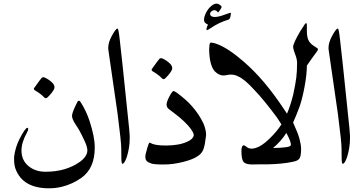

<svg xmlns="http://www.w3.org/2000/svg" viewBox="-20 -893 1957 1043"><path d="M371.1 -263.7Q371.1 -282.2 400.9 -340.3Q403.3 -345.7 408.7 -345.7Q414.1 -345.7 419.9 -335.4Q448.7 -289.1 465.8 -237.8Q494.6 -150.4 494.6 -94.7V-89.8Q494.6 20.5 423.3 72.3Q373 107.9 315.9 121.6Q282.7 129.9 246.6 129.9Q104 129.9 64.5 24.9Q56.6 2.9 56.6 -25.4V-41Q63 -92.8 86.4 -138.7Q117.2 -198.7 128.9 -198.7H129.9Q133.3 -197.3 133.3 -192.4Q133.3 -184.6 126 -171.9Q96.7 -119.1 96.7 -75.2Q96.7 -22.9 134 8.5Q171.4 40 227.1 40Q338.9 40 415 -14.6Q454.6 -44.4 454.6 -76.2Q454.6 -97.7 434.6 -137.7Q411.1 -188.5 390.6 -216.8Q371.1 -247.1 371.1 -263.7ZM274.4 -410.6Q264.6 -389.2 238.3 -364.3Q233.4 -359.4 229 -359.4Q224.6 -359.4 218.3 -365.7Q204.1 -381.3 174.3 -399.4Q164.1 -404.3 164.1 -410.6Q164.1 -412.6 164.6 -413.6Q201.2 -464.8 207 -470.7Q209 -472.7 214.4 -473.6Q224.6 -473.6 247.6 -457.5Q253.4 -453.1 254.6 -452.1Q255.9 -451.2 261.5 -446Q267.1 -440.9 269.3 -438Q271.5 -435.1 273.7 -429.9Q275.9 -424.8 275.9 -419.9Q275.9 -414.1 274.4 -410.6Z M684.6 -154.3V-141.6Q684.6 -89.8 668.5 -39.1Q655.8 -3.4 645.5 -3.4H645Q639.2 -3.4 639.2 -39.1L638.7 -84V-86.4Q638.7 -121.1 618.7 -275.4L568.4 -623.5Q567.9 -626.5 567.9 -632.8Q567.9 -661.6 586.4 -696.3Q608.9 -737.8 617.7 -737.8H618.7Q624 -736.8 630.4 -678.2Q631.3 -671.4 646 -537.1L681.6 -194.3Z M871.6 0.5H864.3Q851.1 0.5 842.5 0.2Q834 0 821.5 -1.2Q809.1 -2.4 801 -5.1Q793 -7.8 785.2 -12Q777.3 -16.1 773.4 -23.2Q769.5 -30.3 769.5 -40Q769.5 -48.8 771.5 -57.1Q781.2 -98.1 789.6 -115.2Q791 -118.2 793.5 -118.2Q794.4 -118.2 798.3 -116.2Q819.3 -102.5 881.3 -102.5Q954.6 -102.5 1000 -124.5Q1029.8 -138.2 1032.7 -158.7Q1032.7 -167 1025.4 -179.2Q1019.5 -189.9 1002 -210.9Q982.4 -232.9 950.7 -259.3L894.5 -302.7Q884.8 -312.5 884.8 -325.2Q884.8 -343.3 908.2 -383.3Q917 -397 920.9 -397.9L921.4 -398.4Q921.9 -398.4 922.4 -398.4Q933.1 -398.4 986.8 -352.1Q1050.8 -294.9 1085.9 -220.7Q1098.6 -189 1099.6 -162.1L1098.6 -151.4Q1093.8 -107.9 1085.7 -84Q1077.6 -60.1 1055.7 -45.9Q1030.3 -27.3 975.3 -13.4Q920.4 0.5 871.6 0.5ZM914.1 -514.2Q904.3 -492.7 877.9 -467.8Q873 -462.9 868.7 -462.9Q864.3 -462.9 857.9 -469.2Q843.8 -484.9 814 -502.9Q803.7 -507.8 803.7 -514.2Q803.7 -516.1 804.2 -517.1Q840.8 -568.4 846.7 -574.2Q849.1 -576.2 854 -577.1Q864.3 -577.1 887.2 -561Q893.1 -556.6 894.3 -555.7Q895.5 -554.7 901.1 -549.6Q906.7 -544.4 908.9 -541.5Q911.1 -538.6 913.3 -533.4Q915.5 -528.3 915.5 -523.4Q915.5 -517.6 914.1 -514.2Z M1351.6 0.5Q1313 0.5 1302.2 -14.6Q1291.5 -29.8 1291.5 -71.8Q1291.5 -103.5 1304.7 -103.5Q1310.1 -103.5 1316.9 -96.7Q1330.1 -85.4 1347.2 -85.4Q1355.5 -85.4 1369.6 -89.4Q1401.4 -98.6 1443.4 -139.2Q1485.4 -179.7 1508.8 -217.3L1484.4 -254.9Q1411.1 -353.5 1362.3 -403.8Q1307.6 -464.4 1272.5 -478.5Q1255.4 -487.8 1232.9 -487.8Q1224.6 -487.8 1212.9 -485.4Q1201.2 -482.9 1193.8 -482.9Q1168.9 -482.9 1145.5 -506.8Q1117.7 -540 1116.2 -623.5Q1116.7 -654.8 1121.6 -659.7Q1123.5 -661.6 1127 -661.6Q1127.4 -661.6 1128.2 -661.4Q1128.9 -661.1 1129.4 -661.1Q1139.2 -661.1 1156.2 -654.8Q1218.3 -632.8 1305.7 -556.6Q1416.5 -460.4 1520.5 -303.2Q1523.9 -298.8 1529.8 -289.6Q1535.6 -280.3 1539.1 -275.4Q1558.6 -321.8 1572.8 -378.9Q1585.4 -438 1589.6 -471.7Q1593.8 -505.4 1593.8 -550.8Q1593.8 -572.3 1583.7 -597.2Q1573.7 -622.1 1572.3 -638.2Q1572.3 -657.2 1610.4 -722.2Q1611.3 -723.6 1615 -729.2Q1618.7 -734.9 1623.8 -742.7Q1628.9 -750.5 1634.3 -759.3Q1639.2 -767.1 1642.1 -767.1Q1647 -766.6 1647 -759.3V-720.7Q1647.9 -692.4 1654.5 -677Q1661.1 -661.6 1677.7 -648.4L1704.1 -630.9Q1711.9 -626 1700.2 -611.3Q1672.9 -574.7 1647 -536.6Q1647 -488.8 1634.5 -421.9Q1622.1 -355 1606.9 -312.5Q1588.4 -262.7 1572.3 -227.5Q1599.6 -167.5 1606.9 -138.7Q1615.2 -108.4 1615.7 -84Q1615.7 -46.4 1607.2 -32.7Q1598.6 -19 1570.8 -14.2Q1542.5 -7.8 1506.1 -4.4Q1469.7 -1 1441.2 -0.5Q1412.6 0 1362.8 0Q1360.8 0 1356.9 0.2Q1353 0.5 1351.6 0.5ZM1495.1 -89.8Q1497.6 -90.3 1516.1 -91.6Q1534.7 -92.8 1545.7 -95.5Q1556.6 -98.1 1559.6 -104.5Q1562 -110.4 1555.2 -129.4Q1547.4 -148.9 1535.6 -170.9Q1504.9 -123 1463.4 -89.4Q1471.2 -89.4 1481.7 -89.6Q1492.2 -89.8 1495.1 -89.8ZM1156.7 -873.4Q1164.7 -873.4 1174 -867Q1183.4 -860.6 1183.9 -854.6Q1183.9 -850.5 1173.1 -835.4Q1164.7 -823.1 1163.3 -826.3Q1155.3 -837.7 1143.6 -837.7Q1136.1 -837.7 1128.6 -831.3Q1121.1 -824.9 1121.1 -816.7Q1123.4 -800.7 1147.3 -800.7Q1160 -800.7 1179.7 -806.2L1218.1 -819.4Q1232.2 -824.5 1233.6 -823.5Q1234 -823.5 1234.3 -821.5Q1234.5 -819.4 1233.8 -815.3Q1233.1 -811.2 1232.2 -805.3Q1229.4 -787.4 1219 -785.6Q1168 -770.5 1123.4 -739.4Q1107 -728.9 1104.2 -728.9Q1100.5 -731.6 1101.9 -738Q1103.3 -744.4 1105.6 -750.4Q1106.1 -752.2 1110.3 -758.6Q1109.8 -759.1 1105.8 -761.4Q1101.9 -763.6 1100.9 -764.3Q1100 -765 1096.9 -767.1Q1093.9 -769.1 1093.2 -770.7Q1092.5 -772.3 1090.9 -774.6Q1089.2 -776.9 1088.7 -779.7Q1088.3 -782.4 1088.3 -785.6V-789.3Q1091.1 -812.1 1105.8 -835.4Q1120.6 -858.7 1142.2 -870.2Q1151.1 -873.4 1156.7 -873.4Z M1881.3 -154.3V-141.6Q1881.3 -89.8 1865.2 -39.1Q1852.5 -3.4 1842.3 -3.4H1841.8Q1835.9 -3.4 1835.9 -39.1L1835.4 -84V-86.4Q1835.4 -121.1 1815.4 -275.4L1765.1 -623.5Q1764.6 -626.5 1764.6 -632.8Q1764.6 -661.6 1783.2 -696.3Q1805.7 -737.8 1814.5 -737.8H1815.4Q1820.8 -736.8 1827.1 -678.2Q1828.1 -671.4 1842.8 -537.1L1878.4 -194.3Z"/></svg>

Font: Noon
Style: Regular
Weight: 400
Designer: Mohammad Saleh Souzanchi
Foundry: Farsi Font Store
Version: Version 0.09